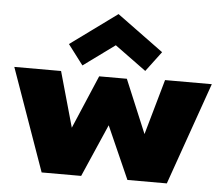

<svg xmlns="http://www.w3.org/2000/svg" viewBox="-73 -712 890 767"><g transform="rotate(5 372.0 -328.5)"><path d="M371.5 -211 279.5 0H121L-24.5 -410.5H163L225.5 -188.5L316.5 -402.5H427.5L517 -188.5L580 -410.5H767.5L623 0H465ZM498 -440 372 -532 246 -440 185 -520.5 372 -657 558.5 -520.5Z"/></g></svg>

Font: League Spartan Thin ExtraBold
Style: Regular
Weight: 800
Version: Version 2.002